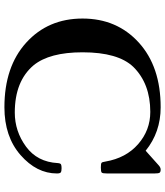

<svg xmlns="http://www.w3.org/2000/svg" viewBox="41 -778 748 870"><g transform="rotate(90 415.0 -343.0)"><path d="M466 -697Q579 -697 663 -629L729 -688Q739 -697 748 -697Q760 -697 763 -691.5Q766 -686 766 -669V-454Q766 -434 762 -430Q758 -426 739 -426Q722 -426 718 -429Q714 -432 712 -447Q696 -540 633 -595Q570 -650 487 -650Q359 -650 283 -573Q217 -504 217 -343Q217 -193 276 -121Q348 -36 490 -36Q575 -36 644.5 -87Q714 -138 719 -231Q720 -243 725 -245.5Q730 -248 742 -248Q756 -248 761 -244.5Q766 -241 766 -227Q766 -135 682.5 -62Q599 11 466 11Q282 11 173 -88Q64 -187 64 -343Q64 -499 173 -598Q282 -697 466 -697Z"/></g></svg>

Font: CMU Serif
Style: Bold
Weight: 700
Version: Version 0.7.0